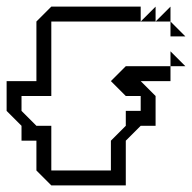

<svg xmlns="http://www.w3.org/2000/svg" viewBox="-65 -560 580 580"><path d="M405 -495 450 -540V-495ZM360 -495 405 -540V-495ZM450 -450V-495L495 -450ZM450 -360V-405L495 -360ZM45 -45V-135H0V-180L-45 -225V-315H45V-495L90 -540H360V-495H90V-270H0V-225L45 -180H90V-45H270V-135L315 -180V-225H360V-270H315L270 -315L315 -360H450V-315H360L405 -270V-180H360L315 -135V0H90Z"/></svg>

Font: Rubik Iso
Style: Regular
Weight: 400
Designer: Hubert and Fischer, NaN
Foundry: Hubert and Fischer, NaN
Version: Version 2.200